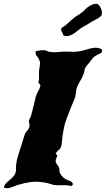

<svg xmlns="http://www.w3.org/2000/svg" viewBox="-75 -981 560 1016"><path d="M303.7 3.9Q282.2 -2 258.8 -1Q235.4 0 212.9 -2Q202.1 -3.9 190.9 -7.8Q179.7 -11.7 168 -13.7Q121.1 -22.5 86.4 -17.6Q51.8 -12.7 14.6 -1Q6.8 2 -1.5 5.4Q-9.8 8.8 -18.6 11.7Q-27.3 14.6 -36.6 15.1Q-45.9 15.6 -54.7 10.7Q-51.8 -2 -43.5 -10.7Q-35.2 -19.5 -24.9 -27.8Q-14.6 -36.1 -5.4 -45.9Q3.9 -55.7 7.8 -69.3Q10.7 -80.1 9.8 -90.3Q8.8 -100.6 10.7 -112.3Q12.7 -129.9 19 -151.9Q25.4 -173.8 32.2 -193.4Q39.1 -213.9 44.9 -233.9Q50.8 -253.9 56.6 -271.5Q60.5 -281.2 69.8 -290.5Q79.1 -299.8 81.1 -314.5Q82 -322.3 79.6 -329.6Q77.1 -336.9 78.1 -341.8Q79.1 -348.6 83 -354.5Q86.9 -360.4 88.9 -367.2Q90.8 -372.1 91.8 -377.9Q92.8 -383.8 94.7 -388.7Q99.6 -406.2 104.5 -428.2Q109.4 -450.2 114.3 -468.8Q119.1 -485.4 127.4 -499Q135.7 -512.7 138.7 -527.3Q138.7 -534.2 134.3 -536.6Q129.9 -539.1 127.9 -545.9Q132.8 -556.6 131.8 -574.7Q130.9 -592.8 131.8 -607.4Q133.8 -625 136.2 -638.2Q138.7 -651.4 131.8 -666Q127 -676.8 119.1 -685.5Q111.3 -694.3 114.3 -710Q126 -712.9 137.2 -714.4Q148.4 -715.8 162.1 -714.8Q168.9 -713.9 174.8 -710.9Q180.7 -708 188.5 -706.1Q210.9 -703.1 232.9 -705.6Q254.9 -708 275.4 -708Q295.9 -708 305.7 -707Q315.4 -706.1 333 -708Q355.5 -710 377 -717.3Q398.4 -724.6 418.9 -727.5Q428.7 -729.5 442.4 -727.5Q456.1 -725.6 464.8 -717.8Q466.8 -703.1 457.5 -699.2Q448.2 -695.3 440.4 -691.4Q424.8 -683.6 416 -672.9Q407.2 -662.1 396.5 -648.4Q389.6 -639.6 384.3 -633.8Q378.9 -627.9 374 -617.2Q372.1 -612.3 371.6 -605Q371.1 -597.7 368.2 -591.8Q360.4 -570.3 347.2 -548.8Q334 -527.3 329.1 -508.8Q327.1 -499 326.7 -490.2Q326.2 -481.4 324.2 -471.7Q320.3 -459 313.5 -443.8Q306.6 -428.7 300.8 -413.1Q293 -393.6 283.7 -369.6Q274.4 -345.7 267.6 -323.2Q263.7 -308.6 261.2 -293.5Q258.8 -278.3 255.9 -262.7Q253.9 -248 252.9 -231.4Q252 -214.8 247.1 -202.1Q243.2 -192.4 233.9 -185.5Q224.6 -178.7 219.7 -168Q221.7 -164.1 225.1 -162.1Q228.5 -160.2 227.5 -154.3Q224.6 -148.4 221.7 -141.1Q218.8 -133.8 219.7 -126Q221.7 -116.2 229 -107.9Q236.3 -99.6 238.3 -91.8Q240.2 -85.9 239.3 -81.1Q238.3 -76.2 240.2 -71.3Q243.2 -60.5 251.5 -50.8Q259.8 -41 267.6 -36.1Q279.3 -28.3 292.5 -24.4Q305.7 -20.5 311.5 -6.8ZM260.7 -793Q258.8 -801.8 252.4 -812Q246.1 -822.3 250 -833Q269.5 -843.8 284.7 -858.4Q299.8 -873 318.4 -887.7Q332 -898.4 339.8 -902.3Q347.7 -906.2 360.4 -917Q368.2 -921.9 373.5 -928.7Q378.9 -935.5 385.7 -940.4Q391.6 -944.3 398.9 -949.2Q406.2 -954.1 414.6 -957Q422.9 -960 430.2 -960.9Q437.5 -961.9 442.4 -959Q451.2 -954.1 459 -936.5Q466.8 -918.9 463.9 -905.3Q462.9 -899.4 457 -894Q451.2 -888.7 443.4 -883.8Q435.5 -878.9 426.3 -874.5Q417 -870.1 410.2 -866.2Q394.5 -855.5 383.3 -849.6Q372.1 -843.8 357.4 -835Q345.7 -827.1 335.4 -818.4Q325.2 -809.6 313.5 -802.2Q301.8 -794.9 289.1 -791.5Q276.4 -788.1 260.7 -793Z"/></svg>

Font: Trade Winds
Style: Regular
Weight: 400
Designer: Squid
Foundry: Font Diner, Inc DBA Sideshow
Version: Version 1.000